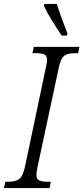

<svg xmlns="http://www.w3.org/2000/svg" viewBox="-39 -951 422 971"><path d="M-19 0 -12 -32H7Q39 -32 58 -45.5Q77 -59 88 -111L192 -605Q195 -618 197 -629Q199 -640 199 -647Q199 -669 185 -675.5Q171 -682 145 -682H125L132 -714H363L356 -682H337Q304 -682 285.5 -668.5Q267 -655 257 -603L152 -112Q149 -98 147 -86Q145 -74 145 -67Q145 -45 159.5 -38.5Q174 -32 199 -32H218L212 0ZM273 -771Q248 -808 224 -846.5Q200 -885 183 -922L186 -931H249Q257 -902 272.5 -859.5Q288 -817 302 -782L299 -771Z"/></svg>

Font: Noto Serif Condensed Light
Style: Italic
Weight: 300
Width: 3
Italic angle: -12°
Designer: Monotype Design Team
Foundry: Monotype Imaging Inc.
Version: Version 2.014; ttfautohint (v1.8.4.7-5d5b)